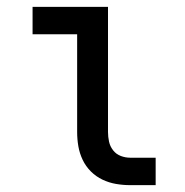

<svg xmlns="http://www.w3.org/2000/svg" viewBox="-20 -540 540 560"><path d="M360 0Q339 0 318.5 -3.5Q298 -7 279 -16Q260 -25 245 -40Q230 -55 221 -74Q212 -93 208.5 -113.5Q205 -134 205 -155V-440H75V-520H295V-155Q295 -141 298 -127Q301 -113 310 -101.5Q319 -90 332.5 -85Q346 -80 360 -80H434V0Z"/></svg>

Font: Iosevka Curly Medium
Style: Regular
Weight: 500
Monospace: yes
Designer: Belleve Invis
Foundry: Belleve Invis
Version: Version 22.1.2; ttfautohint (v1.8.4)